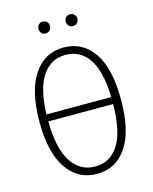

<svg xmlns="http://www.w3.org/2000/svg" viewBox="-127 -941 823 1035"><g transform="rotate(-15 284.0 -423.5)"><path d="M181.2 -825.2Q181.2 -838.9 189.9 -848.4Q198.7 -857.9 212.9 -857.9Q227.1 -857.9 236.1 -848.4Q245.1 -838.9 245.1 -825.2Q245.1 -811 236.1 -801.5Q227.1 -792 212.9 -792Q198.7 -792 189.9 -801.3Q181.2 -810.5 181.2 -825.2ZM333 -825.2Q333 -838.9 342 -848.4Q351.1 -857.9 365.2 -857.9Q379.4 -857.9 388.7 -848.4Q397.9 -838.9 397.9 -825.2Q397.9 -811 388.7 -801.5Q379.4 -792 365.2 -792Q351.1 -792 342 -801.5Q333 -811 333 -825.2ZM284.2 -693.8Q390.6 -693.8 451.4 -605.5Q512.2 -517.1 512.2 -340.8Q512.2 -168.5 451.9 -78.6Q391.6 11.2 284.2 11.2Q179.7 11.2 117.9 -78.1Q56.2 -167.5 56.2 -339.8Q56.2 -512.7 117.9 -603.3Q179.7 -693.8 284.2 -693.8ZM284.2 -652.8Q203.6 -652.8 155.8 -583.5Q107.9 -514.2 103 -369.1H464.8Q460.4 -515.6 413.3 -584.2Q366.2 -652.8 284.2 -652.8ZM284.2 -29.8Q370.1 -29.8 416.7 -103.3Q463.4 -176.8 464.8 -330.1H103Q104.5 -178.7 153.1 -104.2Q201.7 -29.8 284.2 -29.8Z"/></g></svg>

Font: Fira Sans Compressed ExtraLight
Style: Regular
Weight: 250
Width: 1
Designer: Carrois Corporate & Edenspiekermann AG
Foundry: Carrois Corporate GbR & Edenspiekermann AG
Version: Version 4.203;PS 004.203;hotconv 1.0.88;makeotf.lib2.5.64775